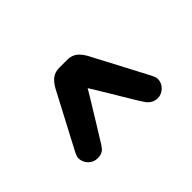

<svg xmlns="http://www.w3.org/2000/svg" viewBox="-59 -860 631 631"><g transform="rotate(-45 256.0 -545.0)"><path d="M77.1 -461.9 179.7 -656.7Q190.4 -675.8 203.6 -685.5Q216.8 -695.3 236.3 -695.3H273.4Q297.4 -695.3 313.5 -679.2Q322.3 -670.4 330.1 -656.7L432.6 -461.9Q436 -455.1 437.7 -450.2Q439.5 -445.3 439.5 -440.4Q439.5 -422.4 426 -408.9Q412.6 -395.5 394.5 -395.5Q375 -395.5 359.9 -411.1Q353 -418 291.5 -522Q255.4 -581.5 254.9 -582Q254.9 -581.5 242.7 -561.5Q205.6 -501.5 192.9 -480Q160.2 -426.3 154.8 -418.5Q147.9 -408.7 145.5 -406.2Q134.8 -395.5 116 -395.5Q97.2 -395.5 83.5 -408.7Q77.1 -415.5 73.7 -423.6Q70.3 -431.6 70.3 -439.9Q70.3 -448.2 77.1 -461.9Z"/></g></svg>

Font: YuPearl-SemiBold
Style: SemiBold
Weight: 600
Designer: Max Yao
Foundry: Max-Everyday
Version: Version 1.011; ttfautohint (v1.8.3)